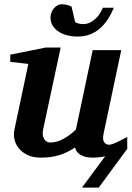

<svg xmlns="http://www.w3.org/2000/svg" viewBox="-20 -721 614 893"><path d="M571.8 -27.8 570.8 -27.3 505.4 61.5Q492.7 78.6 481 94.7Q469.2 110.8 460 123.5Q449.2 138.7 439.5 151.4Q439.5 151.9 427.2 151.6Q415 151.4 400.4 151.4H361.3L469.2 5.9Q464.4 6.8 459 7.8Q435.5 12.2 414.1 12.2Q388.2 12.2 372.1 6.8Q356 1.5 346.9 -6.1Q337.9 -13.7 334 -21.7Q330.1 -29.8 329.1 -35.2Q295.9 -12.2 257.3 0Q218.8 12.2 169.9 12.2Q132.8 12.2 107.2 -0.5Q81.5 -13.2 66.7 -32.2Q51.8 -51.3 47.1 -74Q42.5 -96.7 46.9 -117.2L111.8 -423.8L27.8 -433.1V-466.8L192.9 -500H262.2L180.2 -117.2Q177.7 -105.5 179 -94.7Q180.2 -84 184.6 -75.9Q189 -67.9 196.3 -63Q203.6 -58.1 212.9 -58.1Q229.5 -58.1 245.4 -62.7Q261.2 -67.4 276.1 -75.7Q291 -84 305.2 -94.7Q319.3 -105.5 333 -118.2L411.1 -487.8H543.9L461.9 -100.1Q456.1 -72.3 464.1 -60.1Q472.2 -47.9 487.8 -47.9Q491.7 -47.9 496.8 -49.1Q502 -50.3 511 -54Q520 -57.6 534.4 -64.7Q548.8 -71.8 571.8 -84ZM509.8 -685.1Q497.1 -655.3 481 -630.6Q464.8 -606 444.1 -588.1Q423.3 -570.3 397.5 -560.5Q371.6 -550.8 338.9 -550.8Q317.9 -550.8 295.9 -555.9Q273.9 -561 255.9 -571.8Q237.8 -582.5 226.3 -599.6Q214.8 -616.7 214.8 -640.1Q214.8 -650.4 218.8 -661.4Q222.7 -672.4 229.7 -681.2Q236.8 -689.9 246.8 -695.6Q256.8 -701.2 269.5 -701.2Q272.9 -701.2 278.8 -700.4Q284.7 -699.7 290.8 -698.2Q296.9 -696.8 302.7 -694.8Q308.6 -692.9 312.5 -690.9L329.6 -618.2Q335 -614.3 345.2 -611.6Q355.5 -608.9 366.7 -608.9Q384.8 -608.9 399.4 -616.5Q414.1 -624 425.8 -635.3Q437.5 -646.5 445.6 -659.9Q453.6 -673.3 458.5 -685.1Z"/></svg>

Font: Charis SIL
Style: Bold Italic
Weight: 700
Italic angle: -11°
Foundry: SIL International
Version: Version 4.112